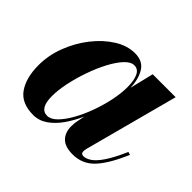

<svg xmlns="http://www.w3.org/2000/svg" viewBox="-115 -628 796 796"><g transform="rotate(45 283.0 -230.0)"><path d="M555 -157Q519 -72 480.8 -31Q442.5 10 385.5 10Q340.5 10 319.8 -11.2Q299 -32.5 299 -68Q299 -78 299.8 -85.2Q300.5 -92.5 301.5 -97.5L309 -135.5Q291.5 -96 268.5 -63Q245.5 -30 216.8 -10Q188 10 154.5 10Q85.5 10 54.8 -34Q24 -78 24 -152.5Q24 -210 45.5 -266.2Q67 -322.5 103 -368.5Q139 -414.5 183 -442.2Q227 -470 272.5 -470Q318 -470 338.2 -437.5Q358.5 -405 360 -355L385.5 -460H520L410 -46.5Q408 -39 408 -31Q408 -16.5 422.5 -16.5Q438 -16.5 456.2 -28.8Q474.5 -41 495.8 -72.5Q517 -104 542 -161ZM349.5 -349Q349.5 -386.5 339 -409.5Q328.5 -432.5 305.5 -432.5Q285.5 -432.5 264.2 -409.8Q243 -387 223.2 -349.5Q203.5 -312 188 -267.8Q172.5 -223.5 163.2 -179.8Q154 -136 154 -100.5Q154 -28.5 197.5 -28.5Q218.5 -28.5 239.8 -49.8Q261 -71 280.8 -106Q300.5 -141 316 -183.5Q331.5 -226 340.5 -269.2Q349.5 -312.5 349.5 -349Z"/></g></svg>

Font: Bodoni* 16pt
Style: Bold Italic
Weight: 700
Italic angle: -13°
Version: Version 2.3